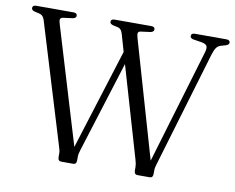

<svg xmlns="http://www.w3.org/2000/svg" viewBox="-77 -800 1104 901"><g transform="rotate(10 475.5 -350.0)"><path d="M764 -686.5Q764 -700 781.5 -700H931.5Q949 -700 949 -686.5Q949 -677 933.5 -672L911 -665.5Q898.5 -662 890.5 -651.5Q882.5 -641 875.5 -618.5L712 -70Q709 -60 707 -52.2Q705 -44.5 705 -36.5V-19.5Q705 0 690 0H631.5Q615.5 0 615.5 -19.5V-36.5Q615.5 -49.5 609.5 -69.5L483 -503L347 -69.5Q340.5 -50 340.5 -36.5V-19Q340.5 0 325.5 0H268.5Q252 0 252 -19V-36.5Q252 -44 250.5 -51Q249 -58 245.5 -68.5L71 -641Q64.5 -661.5 48.5 -666L23 -672Q8 -676 8 -686.5Q8 -700 25.5 -700H203Q220.5 -700 220.5 -686.5Q220.5 -675.5 205 -672.5L159.5 -666.5Q148 -664.5 145.8 -657.5Q143.5 -650.5 149.5 -632.5L316.5 -79L467 -558L443 -641Q436.5 -663 421.5 -667L396.5 -672.5Q381.5 -677 381.5 -686.5Q381.5 -700 399 -700H573.5Q591 -700 591 -686.5Q591 -675.5 575.5 -672L530 -666Q519 -664.5 516.8 -657.8Q514.5 -651 520 -632.5L680.5 -77.5L842.5 -620Q849.5 -642.5 845 -652.5Q840.5 -662.5 818 -666.5L779.5 -672.5Q764 -675.5 764 -686.5Z"/></g></svg>

Font: Fraunces 72pt S050 Light
Style: Regular
Weight: 300
Version: Version 1.000; ttfautohint (v1.8.3)